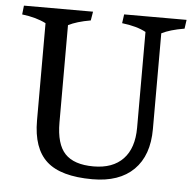

<svg xmlns="http://www.w3.org/2000/svg" viewBox="-50 -717 786 775"><g transform="rotate(5 343.5 -330.0)"><path d="M109 -210V-604Q70 -624 12 -631L16 -667H296L290 -631Q233 -621 200 -604V-210Q200 -122 236.5 -83.5Q273 -45 352 -45Q430 -45 472 -89Q514 -133 514 -216V-604Q477 -624 417 -631L422 -667H675L670 -631Q611 -621 578 -604V-216Q578 -109 519.5 -51Q461 7 352 7Q224 7 166.5 -45Q109 -97 109 -210Z"/></g></svg>

Font: Caladea
Style: Regular
Weight: 400
Designer: Carolina Giovagnoli and Andres Torresi
Foundry: Carolina Giovagnoli & Andres Torresi
Version: Version 1.001